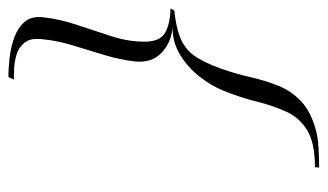

<svg xmlns="http://www.w3.org/2000/svg" viewBox="-181 -481 778 456"><g transform="rotate(-90 208.0 -253.0)"><path d="M38 116 39 106Q96 106 126 88Q156 70 170.5 38.5Q185 7 194.5 -31.5Q204 -70 220 -110Q232 -140 254 -168Q276 -196 305.5 -214Q335 -232 368 -232H372Q335 -235 310.5 -258.5Q286 -282 290 -321Q294 -357 305.5 -394.5Q317 -432 328.5 -470Q340 -508 343 -543Q346 -570 334.5 -584Q323 -598 305.5 -603Q288 -608 271.5 -608.5Q255 -609 247 -609L253 -622Q275 -622 300.5 -619Q326 -616 348.5 -607.5Q371 -599 384.5 -583Q398 -567 395 -540Q391 -501 377 -459.5Q363 -418 350 -377.5Q337 -337 337 -299Q337 -262 358 -250Q379 -238 416 -237L411 -228Q371 -224 345.5 -213.5Q320 -203 304 -181Q288 -159 273 -117Q261 -83 253 -48Q245 -13 232.5 18.5Q220 50 195 73.5Q170 97 124 109Q110 113 84 114.5Q58 116 38 116Z"/></g></svg>

Font: MonteCarlo
Style: Regular
Weight: 400
Designer: Robert E. Leuschke
Foundry: Robert E. Leuschke
Version: Version 1.010; ttfautohint (v1.8.3)